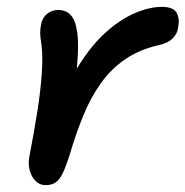

<svg xmlns="http://www.w3.org/2000/svg" viewBox="-20 -527 540 559"><path d="M113 12Q96 12 84 0.5Q72 -11 66.5 -31Q61 -51 66 -74Q79 -141 88.5 -201Q98 -261 101.5 -311Q105 -361 101 -395Q97 -419 97 -431.5Q97 -444 100 -458Q104 -476 117.5 -487Q131 -498 150 -498Q172 -498 186 -483Q200 -468 205 -432Q210 -396 204 -332Q204 -329 204 -327Q205 -329 206 -331Q244 -393 286.5 -431.5Q329 -470 372 -488.5Q415 -507 451 -507Q486 -507 495 -488.5Q504 -470 498 -444Q496 -429 483 -415.5Q470 -402 444 -396Q386 -383 344.5 -354.5Q303 -326 273.5 -284.5Q244 -243 222.5 -190.5Q201 -138 183 -77Q172 -42 162.5 -22.5Q153 -3 141.5 4.5Q130 12 113 12Z"/></svg>

Font: Shantell Sans Light Medium
Style: Italic
Weight: 500
Italic angle: -11°
Version: Version 1.011;[c5ecc13dd]